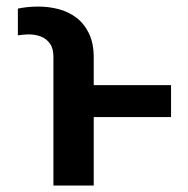

<svg xmlns="http://www.w3.org/2000/svg" viewBox="-20 -573 582 593"><path d="M269.5 0H145V-395Q145.5 -422.4 134.5 -438Q123.5 -453.6 106.2 -460.2Q88.9 -466.8 67.4 -466.8Q60.1 -466.8 51.3 -465.8Q42.5 -464.8 35.2 -463.9V-546.4Q47.9 -549.3 64.5 -551Q81.1 -552.7 98.6 -552.7Q130.9 -552.7 161.4 -544.7Q191.9 -536.6 216.1 -518.3Q240.2 -500 254.9 -469.5Q269.5 -439 269.5 -395ZM508.3 -310.1V-211.4H233.9V-310.1Z"/></svg>

Font: Inter Cardless Tabular Medium
Style: Regular
Weight: 500
Designer: Rasmus Andersson
Foundry: rsms
Version: Version 4.000;git-4fc901f